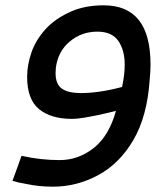

<svg xmlns="http://www.w3.org/2000/svg" viewBox="-20 -691 600 722"><path d="M179 11Q124 11 75 0Q49 -4 27 -11L61 -105Q133 -89 204 -89Q275 -89 332.5 -134.5Q390 -180 416 -274L387 -267Q357 -259 300 -249Q271 -244 250 -244Q172 -244 127 -280.5Q82 -317 82 -402Q82 -446 98 -493Q114 -540 151 -581Q188 -622 250 -649Q302 -671 370 -671Q546 -671 546 -449Q546 -422 543 -393Q534 -254 481.5 -164.5Q429 -75 348.5 -32Q268 11 179 11ZM284 -341Q353 -341 439 -364Q449 -410 449 -448Q449 -502 425 -537Q401 -572 346 -572Q287 -572 242.5 -535Q198 -498 190 -436L189 -416Q189 -374 213 -357.5Q237 -341 284 -341Z"/></svg>

Font: Storia Sans SemiBold
Style: Italic
Weight: 600
Italic angle: -13°
Designer: Campivisivi
Foundry: Accademia di Belle Arti di Urbino and students of MA course of Visual design
Version: Version 60.001;May 25, 2020;FontCreator 12.0.0.2522 64-bit